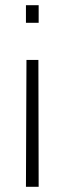

<svg xmlns="http://www.w3.org/2000/svg" viewBox="-20 -520 249 740"><path d="M128 -289 129 200H80L82 -289ZM129 -500V-432H80V-500Z"/></svg>

Font: SUSE ExtraLight
Style: Regular
Weight: 250
Designer: Rene Bieder
Foundry: SUSE
Version: Version 1.000